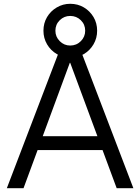

<svg xmlns="http://www.w3.org/2000/svg" viewBox="-20 -992 739 1012"><path d="M16 0 295 -730H404L683 0H595L350 -661H348L104 0ZM145 -201V-274H555V-201ZM350 -688Q312 -688 279.5 -707Q247 -726 228 -758.5Q209 -791 209 -830Q209 -870 228 -902Q247 -934 279.5 -953Q312 -972 350 -972Q390 -972 422 -953Q454 -934 473 -902Q492 -870 492 -830Q492 -791 473 -758.5Q454 -726 422 -707Q390 -688 350 -688ZM350 -752Q383 -752 406 -775Q429 -798 429 -830Q429 -863 406 -885.5Q383 -908 350 -908Q318 -908 295 -885.5Q272 -863 272 -830Q272 -798 295 -775Q318 -752 350 -752Z"/></svg>

Font: M PLUS 2 Thin
Style: Regular
Weight: 400
Version: Version 1.001